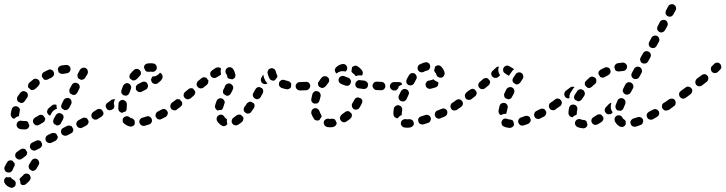

<svg xmlns="http://www.w3.org/2000/svg" viewBox="-58 -583 3466 917"><path d="M-5 266Q-7 264 -9 263Q-13 264 -16 264Q-22 264 -27 263Q-28 263 -28 263Q-29 263 -29 264Q-32 266 -35 269Q-37 272 -38 276Q-39 280 -38 284Q-38 288 -36 291Q-31 299 -24 305Q-18 309 -10 312Q-3 316 5 312Q13 309 16 302Q17 298 17 294Q18 290 16 286Q15 283 12 280Q9 277 5 275Q1 273 -2 270Q-3 268 -5 266ZM40 295Q40 295 40 295Q45 301 53 301Q61 301 66 296Q74 290 81 282Q83 280 85 277Q87 274 88 270Q89 266 88 262Q87 258 85 255Q83 252 80 249Q73 245 65 246Q56 248 52 255Q51 255 51 256Q46 261 41 265Q39 267 37 269Q36 271 35 274Q36 276 37 278Q40 286 40 295ZM12 206Q13 202 12 198Q12 197 11 196Q11 195 10 194Q5 190 1 184Q1 184 1 184Q-2 183 -6 183Q-9 182 -12 183Q-16 184 -19 186Q-22 189 -24 192Q-31 203 -36 214Q-39 222 -35 230Q-32 237 -24 240Q-20 241 -16 241Q-12 241 -9 240Q-5 238 -2 235Q0 232 2 229Q5 221 9 213Q12 210 12 206ZM95 233Q101 234 107 231Q113 228 116 223L127 204Q131 197 128 189Q126 181 119 177Q112 173 104 175Q96 178 92 185L81 203Q78 209 79 215Q80 222 84 226Q88 228 92 231Q94 232 95 233ZM68 158Q71 155 71 151Q72 149 72 147Q72 145 71 143Q69 139 67 136Q66 134 65 132Q60 127 53 127Q47 126 41 130Q31 136 23 143Q19 145 17 149Q15 152 15 156Q14 160 15 164Q16 168 19 171Q24 177 32 179Q40 180 47 175Q54 169 63 163Q66 161 68 158ZM122 87Q118 87 115 89Q105 94 96 98Q88 102 86 110Q83 118 87 125Q91 133 99 135Q107 138 114 134Q123 130 132 125Q138 122 141 116Q144 111 143 104Q142 101 140 98Q139 96 138 93Q136 91 134 90Q132 89 130 88Q126 87 122 87ZM215 81Q219 76 218 69Q216 67 215 64Q213 61 212 58Q211 56 209 55Q207 54 205 53Q201 51 197 52Q193 52 189 53L170 62Q167 64 164 67Q161 70 160 74Q159 77 159 81Q159 85 161 89Q164 96 172 99Q180 102 187 99L206 90Q212 87 215 81ZM287 50Q290 47 291 43Q292 41 292 38Q292 36 292 33Q290 31 289 29Q287 26 286 22Q282 18 275 17Q269 16 263 18L244 28Q237 31 234 39Q232 47 235 54Q239 62 247 64Q254 67 262 64L281 54Q284 53 287 50ZM71 33Q68 34 64 35Q59 35 55 35Q45 35 36 33Q32 31 29 29Q26 27 24 23Q22 20 21 16Q21 12 22 8Q23 4 25 1Q28 -2 31 -4Q35 -6 39 -7Q43 -7 47 -6Q50 -5 55 -5Q58 -5 60 -5Q65 -6 70 -4Q74 -2 77 2Q78 9 82 15Q82 15 82 16Q82 19 81 22Q79 25 77 28Q75 31 71 33ZM363 7Q366 1 365 -5Q363 -7 362 -10Q360 -13 359 -16Q357 -18 355 -19Q353 -20 351 -20Q347 -22 343 -21Q339 -21 336 -19L317 -9Q310 -5 307 3Q305 11 309 18Q311 22 314 24Q317 27 321 28Q325 29 329 29Q333 28 336 26L355 16Q360 13 363 7ZM217 16Q214 16 212 16Q210 14 207 12Q204 11 201 10Q197 5 196 -1Q195 -8 198 -14L208 -32Q210 -36 213 -38Q216 -41 220 -42Q224 -43 228 -43Q231 -42 235 -40Q242 -37 245 -29Q247 -21 243 -13L233 5Q233 7 232 8Q231 9 230 10Q228 12 226 13Q225 14 224 14Q223 15 222 15Q219 16 217 16ZM154 -3Q156 -6 157 -10Q158 -13 158 -15Q158 -18 157 -20Q155 -22 154 -23Q151 -27 149 -31Q144 -34 138 -35Q132 -35 127 -32Q119 -26 110 -22Q103 -18 100 -10Q98 -2 102 5Q103 8 107 11Q110 14 113 15Q117 16 121 16Q125 15 129 13Q138 8 148 2Q151 0 154 -3ZM432 -31Q435 -34 436 -38Q436 -41 436 -43Q436 -46 435 -48Q434 -50 432 -52Q430 -55 429 -58Q424 -62 417 -63Q411 -63 405 -60Q397 -54 388 -49Q381 -44 379 -36Q377 -28 381 -21Q383 -18 386 -16Q389 -13 393 -12Q397 -11 401 -12Q405 -12 408 -14Q418 -20 427 -26Q430 -28 432 -31ZM-2 -61Q-1 -65 1 -68Q4 -71 7 -73Q11 -75 15 -76Q19 -76 23 -75Q26 -74 29 -72Q33 -69 35 -66Q37 -62 37 -58Q37 -54 36 -50Q34 -41 33 -34Q33 -32 33 -31Q33 -30 32 -28Q26 -27 20 -24Q14 -20 10 -16Q2 -17 -2 -23Q-7 -29 -7 -37Q-6 -48 -2 -61ZM198 -55Q205 -61 213 -63Q213 -64 214 -64Q214 -64 214 -64Q211 -73 212 -81Q212 -81 212 -82Q212 -82 212 -82Q207 -84 200 -84Q194 -83 190 -79Q182 -72 174 -66Q168 -60 167 -52Q166 -44 172 -37Q174 -35 176 -33Q179 -32 182 -31L188 -43Q192 -50 198 -55ZM488 -74Q489 -82 484 -88Q482 -92 479 -94Q475 -96 471 -97Q468 -97 464 -97Q460 -96 457 -93H456Q449 -88 447 -80Q446 -72 451 -65Q453 -62 456 -59Q460 -57 464 -57Q467 -56 471 -57Q475 -58 478 -60L479 -61Q486 -65 488 -74ZM251 -57Q257 -56 263 -59Q269 -62 272 -67L282 -86Q284 -89 284 -93Q284 -97 283 -101Q282 -105 280 -108Q277 -111 274 -113Q266 -117 258 -114Q250 -112 246 -105L237 -86Q234 -80 234 -74Q235 -67 240 -63Q243 -62 246 -60Q248 -59 251 -57ZM23 -114Q24 -118 26 -122Q32 -131 39 -140Q42 -143 45 -145Q48 -147 52 -148Q56 -148 60 -147Q64 -146 67 -144Q74 -139 75 -131Q76 -122 71 -116Q65 -108 60 -100Q57 -95 52 -93Q47 -90 41 -91Q36 -95 29 -97Q27 -99 26 -101Q24 -104 24 -106Q23 -110 23 -114ZM273 -151Q273 -155 275 -159L285 -177Q289 -185 297 -187Q305 -189 312 -185Q316 -184 318 -181Q321 -177 322 -174Q323 -170 323 -166Q322 -162 320 -158L311 -140Q307 -134 302 -131Q296 -128 289 -130Q287 -131 284 -133Q281 -134 279 -135Q277 -137 276 -139Q274 -141 274 -143Q273 -147 273 -151ZM99 -202Q105 -208 113 -207Q122 -206 127 -200Q130 -197 131 -193Q132 -189 132 -185Q131 -181 129 -178Q127 -174 124 -171Q117 -165 110 -158Q107 -156 103 -154Q99 -153 95 -153Q93 -153 92 -153Q90 -154 88 -155Q85 -159 81 -162Q80 -163 78 -163Q75 -169 76 -176Q77 -183 82 -188Q90 -195 99 -202ZM146 -234Q148 -237 152 -239Q162 -244 172 -249Q179 -253 187 -250Q195 -247 198 -240Q202 -232 199 -224Q196 -217 189 -213Q180 -209 171 -204Q168 -202 164 -202Q160 -201 156 -202Q155 -203 153 -203Q151 -204 150 -205Q148 -210 144 -214Q143 -215 142 -216Q142 -219 142 -222Q142 -224 142 -227Q144 -231 146 -234ZM312 -224Q312 -228 314 -231L324 -250Q326 -253 330 -256Q333 -258 336 -259Q340 -260 344 -260Q348 -259 352 -258Q355 -256 358 -252Q360 -249 361 -246Q362 -242 362 -238Q361 -234 360 -230L349 -212Q346 -206 340 -204Q335 -201 328 -202Q326 -204 323 -205Q320 -207 317 -208Q316 -210 314 -212Q313 -214 313 -216Q311 -220 312 -224ZM257 -273Q261 -273 265 -272Q269 -271 272 -268Q275 -266 277 -262Q278 -259 279 -255Q279 -251 278 -247Q277 -243 274 -240Q271 -237 268 -235Q264 -233 260 -233Q251 -232 242 -230Q238 -230 234 -231Q230 -231 227 -234Q225 -235 224 -236Q223 -237 222 -238Q221 -244 219 -249Q218 -250 218 -251Q218 -258 223 -263Q227 -268 234 -270Q246 -272 257 -273Z M535 7Q528 2 528 -6Q527 -15 532 -21Q538 -27 546 -28Q554 -29 561 -23Q565 -19 572 -18Q577 -16 580 -13Q584 -10 585 -6Q585 1 586 7Q584 15 577 19Q569 23 562 21Q546 17 535 7ZM665 3Q669 -4 668 -11Q668 -12 667 -13Q665 -16 664 -20Q663 -22 661 -23Q659 -25 657 -26Q654 -27 650 -28Q646 -28 642 -27Q632 -23 623 -21Q615 -19 610 -12Q606 -5 608 3Q609 7 612 10Q614 13 617 15Q621 18 625 18Q629 19 632 18Q643 15 655 11Q662 9 665 3ZM742 -36Q745 -42 743 -49Q742 -50 741 -51Q739 -54 737 -57Q735 -59 733 -60Q731 -61 729 -62Q725 -63 721 -63Q717 -62 714 -60Q704 -55 695 -50Q688 -46 686 -38Q683 -30 687 -23Q689 -20 692 -17Q695 -14 699 -13Q703 -12 707 -12Q710 -13 714 -15Q724 -20 734 -25Q740 -29 742 -36ZM507 -64V-66Q507 -76 508 -88Q508 -92 510 -95Q512 -99 515 -101Q518 -104 522 -105Q526 -106 530 -106Q534 -105 537 -103Q541 -101 543 -98Q546 -95 547 -91Q548 -88 548 -84Q547 -74 547 -66V-64Q547 -60 546 -57Q544 -53 541 -50Q534 -49 527 -45Q526 -45 525 -44Q518 -45 512 -51Q507 -56 507 -64ZM797 -74Q798 -82 793 -88Q791 -92 788 -94Q784 -96 780 -97Q777 -97 773 -97Q769 -96 766 -93L764 -92Q757 -88 756 -79Q754 -71 759 -64Q761 -61 765 -59Q768 -57 772 -56Q776 -56 780 -56Q784 -57 787 -60L788 -61Q795 -65 797 -74ZM490 -105Q491 -107 492 -108Q488 -110 483 -109Q478 -108 474 -106L457 -93Q453 -91 451 -88Q449 -85 448 -81Q448 -77 448 -73Q449 -69 452 -66Q456 -59 464 -57Q472 -56 479 -61L485 -64V-66Q485 -77 486 -90Q486 -98 490 -105ZM542 -126Q544 -126 546 -126Q548 -127 550 -128Q554 -130 556 -133Q559 -136 560 -139Q563 -149 567 -158Q570 -166 567 -173Q564 -181 557 -184Q553 -186 549 -186Q545 -186 541 -184Q538 -183 535 -180Q532 -177 530 -174Q526 -163 522 -152Q521 -148 521 -144Q521 -140 523 -137Q525 -134 527 -132Q529 -129 532 -128Q532 -128 532 -128Q537 -127 542 -126ZM591 -156Q592 -155 592 -154Q594 -151 597 -148Q600 -146 604 -144Q608 -143 612 -143Q616 -144 619 -145L638 -155Q645 -158 647 -165Q650 -171 649 -178Q649 -178 648 -178Q646 -182 644 -187Q639 -192 633 -193Q626 -194 620 -191L601 -181Q597 -179 595 -176Q592 -173 591 -170Q591 -167 591 -165Q591 -162 591 -159Q591 -157 591 -156ZM716 -207Q720 -214 718 -222Q716 -230 709 -234Q708 -234 708 -235Q707 -235 706 -236Q702 -229 695 -225Q688 -220 679 -218Q675 -218 671 -218Q668 -215 667 -212Q665 -209 664 -206Q663 -202 664 -198Q665 -194 667 -191Q669 -187 673 -185Q676 -183 680 -182Q684 -182 688 -182Q692 -183 695 -185Q702 -190 707 -195Q713 -200 716 -207ZM578 -199Q580 -199 582 -199Q586 -199 589 -201Q593 -203 596 -206Q602 -213 608 -219Q615 -225 615 -233Q616 -241 610 -247Q607 -250 604 -252Q600 -254 596 -254Q592 -254 588 -253Q585 -252 582 -249Q573 -241 565 -231Q560 -226 560 -218Q560 -210 566 -205Q571 -203 575 -199Q577 -199 578 -199ZM661 -281Q668 -281 675 -280Q683 -278 688 -271Q692 -264 691 -256Q689 -248 683 -244Q676 -239 668 -240Q664 -241 661 -241Q657 -241 652 -240Q648 -240 643 -241Q639 -243 636 -246Q636 -247 635 -249Q633 -254 630 -259Q629 -267 634 -273Q639 -279 647 -280Q654 -281 661 -281Z M1015 19Q1007 21 1000 16Q987 8 979 -5Q977 -8 977 -12Q976 -16 977 -20Q978 -24 980 -27Q982 -30 986 -32Q993 -37 1001 -35Q1009 -33 1013 -26Q1017 -20 1021 -17Q1023 -16 1024 -15Q1025 -14 1026 -13Q1025 -5 1026 2Q1027 6 1028 10Q1028 10 1028 10Q1027 10 1027 10Q1023 17 1015 19ZM1098 -1Q1103 -5 1104 -12Q1106 -19 1103 -25Q1102 -26 1101 -26Q1096 -30 1092 -35Q1091 -35 1090 -35Q1088 -36 1087 -36Q1083 -36 1079 -35Q1075 -34 1072 -32Q1066 -27 1060 -23Q1059 -22 1058 -21Q1051 -17 1049 -9Q1047 -1 1051 6Q1053 9 1056 12Q1059 14 1063 15Q1067 16 1071 16Q1075 15 1078 13Q1080 12 1082 11Q1090 6 1098 -1ZM1158 -78Q1158 -85 1154 -90Q1151 -91 1149 -92Q1145 -94 1142 -97Q1140 -97 1138 -97Q1136 -97 1134 -97Q1130 -96 1127 -94Q1124 -92 1121 -89Q1116 -80 1110 -73Q1105 -66 1106 -58Q1107 -49 1114 -45Q1117 -42 1121 -41Q1125 -40 1129 -41Q1133 -41 1136 -43Q1140 -45 1142 -49Q1148 -57 1154 -66Q1158 -72 1158 -78ZM969 -71Q968 -75 969 -78Q972 -90 977 -102Q978 -105 981 -108Q984 -111 988 -112Q991 -114 995 -114Q999 -114 1003 -112Q1010 -109 1014 -101Q1017 -94 1013 -86Q1010 -78 1008 -70Q1007 -66 1005 -63Q1003 -60 1000 -58Q994 -58 989 -57Q985 -57 982 -55Q979 -56 976 -59Q973 -61 972 -63Q970 -67 969 -71ZM812 -84Q813 -90 811 -96Q809 -99 806 -101Q804 -104 802 -107Q801 -108 799 -109Q797 -109 794 -109Q791 -110 787 -109Q783 -108 780 -105Q770 -97 765 -94Q758 -89 756 -81Q755 -73 759 -66Q762 -63 765 -60Q768 -58 772 -57Q776 -57 780 -57Q784 -58 787 -60Q793 -65 805 -74Q810 -78 812 -84ZM872 -133Q874 -137 875 -141Q875 -143 874 -145Q874 -147 873 -149Q871 -151 868 -154Q866 -157 865 -159Q863 -161 861 -161Q858 -162 856 -162Q852 -162 849 -161Q845 -160 842 -157L826 -144Q820 -139 819 -130Q818 -122 824 -116Q826 -113 830 -111Q833 -109 837 -109Q841 -108 845 -110Q849 -111 852 -113L868 -127Q871 -129 872 -133ZM1199 -150Q1199 -156 1194 -161Q1191 -162 1188 -164Q1185 -165 1182 -167Q1180 -168 1178 -167Q1176 -167 1174 -167Q1170 -165 1167 -163Q1164 -160 1162 -157Q1157 -147 1152 -139Q1148 -132 1150 -124Q1153 -116 1160 -112Q1163 -110 1167 -109Q1171 -109 1175 -110Q1179 -111 1182 -114Q1185 -116 1187 -120Q1192 -128 1197 -138Q1200 -144 1199 -150ZM1017 -172Q1020 -180 1028 -183Q1036 -186 1043 -183Q1047 -181 1050 -178Q1053 -175 1054 -172Q1056 -168 1056 -164Q1056 -160 1054 -156Q1050 -146 1044 -136Q1041 -130 1035 -127Q1029 -125 1023 -126Q1018 -130 1012 -133Q1011 -133 1011 -133Q1007 -138 1007 -144Q1006 -150 1009 -155Q1014 -163 1017 -172ZM1389 -157Q1395 -163 1395 -171Q1395 -175 1393 -179Q1392 -182 1389 -185Q1386 -188 1383 -189Q1379 -191 1375 -191H1374Q1366 -191 1360 -185Q1354 -179 1354 -171Q1354 -167 1356 -163Q1357 -160 1360 -157Q1363 -154 1367 -153Q1370 -151 1374 -151H1375Q1383 -151 1389 -157ZM1318 -157Q1314 -156 1310 -157Q1298 -159 1287 -163Q1284 -164 1281 -167Q1278 -169 1276 -173Q1274 -177 1274 -181Q1274 -185 1275 -188Q1276 -192 1279 -195Q1282 -198 1285 -200Q1289 -202 1293 -202Q1297 -202 1300 -201Q1308 -198 1318 -196Q1322 -195 1325 -193Q1328 -191 1331 -187Q1331 -186 1332 -185Q1333 -183 1333 -182Q1332 -177 1332 -171Q1332 -169 1332 -168Q1331 -165 1329 -163Q1327 -161 1325 -160Q1321 -158 1318 -157ZM936 -188Q938 -194 937 -200Q933 -203 931 -207Q929 -209 928 -211Q923 -214 916 -214Q910 -214 905 -210L889 -197Q882 -191 881 -183Q880 -175 886 -168Q891 -162 899 -161Q907 -160 914 -165L930 -178Q935 -182 936 -188ZM1189 -195Q1186 -203 1190 -211L1199 -227Q1202 -211 1209 -198Q1213 -190 1220 -185Q1220 -185 1220 -185Q1215 -182 1209 -181Q1204 -181 1198 -184Q1191 -187 1189 -195ZM1220 -233Q1219 -237 1220 -241Q1221 -245 1223 -248Q1225 -252 1229 -254Q1232 -256 1236 -257Q1240 -258 1244 -257Q1247 -256 1251 -254Q1254 -252 1256 -249Q1259 -245 1259 -241Q1261 -234 1264 -227Q1266 -224 1267 -221Q1267 -218 1266 -214Q1264 -212 1262 -209Q1258 -205 1255 -200Q1248 -196 1241 -199Q1233 -201 1229 -208Q1223 -220 1220 -233ZM1023 -229Q1018 -236 1019 -244Q1019 -252 1026 -257Q1032 -263 1040 -262Q1049 -261 1054 -255Q1063 -243 1066 -226Q1067 -222 1066 -218Q1065 -215 1063 -211Q1060 -209 1057 -207Q1055 -205 1051 -204Q1044 -206 1037 -207Q1036 -207 1035 -207Q1032 -209 1029 -212Q1027 -216 1027 -220Q1026 -226 1023 -229ZM981 -261Q977 -261 973 -259Q965 -254 955 -247Q948 -242 946 -234Q945 -226 949 -219Q954 -212 962 -211Q970 -209 977 -214Q986 -220 994 -224Q995 -225 996 -226Q997 -227 998 -228Q998 -229 998 -229Q995 -237 996 -246Q997 -251 998 -255Q996 -257 994 -259Q991 -260 988 -261Q985 -262 981 -261Z M1532 24Q1536 23 1539 21Q1543 20 1545 16Q1548 14 1549 10Q1550 7 1550 3Q1546 -3 1544 -9Q1541 -13 1537 -15Q1532 -16 1527 -16Q1523 -15 1519 -15Q1515 -15 1511 -16Q1503 -17 1496 -12Q1489 -7 1488 1Q1488 5 1489 9Q1490 13 1492 16Q1495 19 1498 21Q1502 23 1506 24Q1512 25 1519 25Q1526 25 1532 24ZM1621 -24Q1622 -27 1623 -31Q1623 -34 1622 -37Q1621 -41 1619 -43Q1614 -46 1610 -51Q1605 -53 1599 -52Q1594 -51 1589 -47Q1582 -41 1574 -36Q1571 -33 1569 -30Q1567 -27 1566 -23Q1565 -19 1566 -15Q1567 -11 1569 -8Q1574 -1 1582 1Q1590 2 1597 -3Q1607 -9 1616 -17Q1619 -20 1621 -24ZM1429 -40Q1428 -44 1429 -48Q1429 -52 1431 -56Q1433 -59 1436 -62Q1439 -64 1443 -66Q1446 -67 1450 -66Q1454 -66 1458 -64Q1461 -62 1464 -59Q1466 -56 1468 -52Q1470 -45 1474 -38Q1476 -35 1477 -32Q1478 -29 1478 -25Q1474 -21 1471 -16Q1469 -13 1468 -10Q1461 -6 1453 -8Q1445 -9 1441 -16Q1434 -27 1429 -40ZM1672 -96Q1673 -100 1672 -104Q1671 -107 1669 -110Q1667 -112 1664 -114Q1658 -115 1653 -118Q1647 -118 1642 -115Q1637 -112 1635 -107Q1630 -98 1625 -90Q1623 -86 1622 -83Q1622 -79 1623 -75Q1623 -71 1626 -68Q1628 -64 1631 -62Q1638 -58 1647 -60Q1655 -62 1659 -69Q1665 -78 1670 -89Q1672 -92 1672 -96ZM1434 -134Q1436 -138 1438 -141Q1441 -144 1444 -146Q1448 -148 1452 -148Q1456 -148 1459 -147Q1467 -145 1471 -137Q1475 -130 1473 -122Q1470 -113 1468 -103Q1467 -100 1465 -96Q1463 -93 1459 -91Q1458 -90 1457 -89Q1456 -89 1455 -88Q1453 -89 1452 -89Q1446 -89 1442 -88Q1435 -91 1431 -97Q1427 -104 1429 -111Q1431 -123 1434 -134ZM1419 -160Q1424 -166 1424 -174Q1423 -182 1417 -188Q1410 -193 1402 -192Q1389 -191 1375 -191Q1371 -191 1367 -189Q1364 -188 1361 -185Q1358 -182 1357 -179Q1355 -175 1355 -171Q1355 -163 1361 -157Q1367 -151 1375 -151Q1391 -151 1406 -152Q1414 -153 1419 -160ZM1840 -157Q1846 -163 1846 -171Q1846 -179 1840 -185Q1834 -191 1826 -191H1824Q1816 -191 1810 -185Q1804 -179 1804 -171Q1804 -163 1810 -157Q1816 -151 1824 -151H1826Q1834 -151 1840 -157ZM1770 -153Q1766 -152 1762 -152L1740 -153Q1732 -153 1727 -160Q1721 -166 1721 -174Q1722 -178 1723 -182Q1725 -185 1728 -188Q1731 -191 1734 -192Q1738 -193 1742 -193L1764 -192Q1770 -192 1775 -188Q1780 -184 1782 -177Q1782 -174 1782 -171Q1782 -169 1782 -166Q1781 -164 1780 -162Q1778 -159 1776 -157Q1773 -155 1770 -153ZM1656 -161Q1648 -162 1643 -168Q1638 -175 1639 -183Q1640 -187 1642 -191Q1644 -194 1647 -196Q1650 -199 1654 -200Q1658 -201 1662 -200Q1671 -199 1682 -198Q1686 -197 1690 -195Q1693 -193 1696 -190Q1697 -188 1698 -186Q1699 -184 1700 -182Q1699 -178 1699 -175Q1699 -173 1699 -171Q1697 -165 1691 -161Q1685 -157 1678 -158Q1667 -159 1656 -161ZM1461 -187Q1462 -191 1465 -194Q1471 -204 1479 -213Q1485 -219 1493 -219Q1501 -220 1507 -214Q1514 -209 1514 -201Q1515 -193 1509 -186Q1503 -179 1497 -171Q1495 -168 1491 -166Q1488 -164 1484 -163Q1483 -163 1481 -163Q1479 -163 1478 -163Q1473 -166 1467 -168Q1465 -170 1463 -173Q1462 -176 1461 -179Q1460 -183 1461 -187ZM1570 -183Q1563 -186 1560 -194Q1557 -202 1561 -209Q1564 -217 1572 -219Q1580 -222 1587 -219Q1595 -215 1605 -212Q1611 -210 1614 -205Q1618 -201 1619 -194Q1617 -191 1617 -186Q1617 -185 1616 -184Q1613 -177 1606 -174Q1600 -172 1593 -174Q1580 -178 1570 -183ZM1628 -233Q1625 -235 1623 -237Q1621 -240 1620 -243Q1622 -247 1622 -252Q1623 -256 1623 -260Q1623 -260 1623 -261Q1623 -261 1623 -261Q1625 -264 1629 -266Q1632 -268 1636 -269Q1640 -270 1644 -269Q1648 -268 1651 -266Q1662 -258 1671 -247Q1675 -241 1675 -234Q1675 -227 1670 -222Q1667 -222 1665 -223Q1657 -224 1649 -222Q1645 -221 1642 -219Q1641 -220 1640 -221Q1640 -222 1639 -222Q1634 -229 1628 -233ZM1543 -241Q1541 -244 1541 -248Q1542 -252 1543 -256Q1545 -260 1548 -262Q1558 -273 1576 -277Q1580 -278 1583 -277Q1587 -277 1591 -275Q1594 -273 1597 -269Q1599 -266 1600 -262Q1601 -256 1599 -250Q1597 -245 1592 -241Q1587 -243 1582 -243Q1573 -244 1565 -241Q1556 -238 1550 -232Q1549 -232 1548 -233Q1548 -234 1547 -234Q1544 -237 1543 -241Z M1908 23Q1905 25 1901 26Q1894 27 1888 27Q1880 27 1873 26Q1865 24 1860 17Q1855 11 1857 3Q1858 -6 1865 -10Q1872 -15 1880 -14Q1884 -13 1888 -13Q1891 -13 1896 -14Q1900 -14 1903 -13Q1907 -12 1911 -10Q1913 -8 1914 -6Q1916 -4 1917 -1Q1917 1 1918 4Q1918 4 1918 4Q1919 8 1918 12Q1917 15 1914 18Q1912 21 1908 23ZM1997 -5Q2001 -12 2000 -19Q1999 -20 1999 -20Q1998 -22 1998 -24Q1994 -31 1988 -33Q1981 -36 1974 -34Q1963 -31 1953 -27Q1949 -26 1946 -24Q1943 -21 1941 -18Q1939 -14 1939 -10Q1939 -6 1940 -3Q1942 5 1949 9Q1957 13 1965 11Q1975 8 1986 4Q1994 2 1997 -5ZM2077 -37Q2080 -45 2078 -52Q2076 -55 2075 -58Q2070 -63 2064 -65Q2057 -66 2051 -63Q2041 -59 2031 -55Q2023 -52 2020 -44Q2017 -36 2020 -29Q2022 -25 2024 -22Q2027 -19 2031 -18Q2034 -16 2038 -16Q2042 -16 2046 -18Q2057 -22 2067 -27Q2074 -30 2077 -37ZM1823 -30Q1821 -34 1821 -38Q1821 -40 1821 -42Q1821 -53 1823 -65Q1825 -73 1832 -77Q1839 -82 1847 -80Q1851 -79 1854 -77Q1858 -75 1860 -71Q1862 -68 1863 -64Q1863 -60 1863 -56Q1861 -49 1861 -42Q1861 -41 1861 -39Q1861 -38 1861 -36Q1861 -35 1860 -33Q1856 -32 1852 -29Q1846 -25 1842 -18Q1838 -18 1834 -20Q1830 -21 1827 -24Q1824 -26 1823 -30ZM2133 -66Q2135 -70 2136 -74Q2136 -78 2135 -82Q2135 -85 2132 -89Q2130 -92 2127 -94Q2123 -96 2119 -97Q2115 -97 2111 -96Q2108 -96 2104 -93Q2103 -92 2102 -92Q2095 -87 2094 -79Q2092 -71 2097 -64Q2099 -60 2102 -58Q2106 -56 2110 -55Q2114 -55 2118 -56Q2121 -56 2125 -59Q2126 -60 2128 -61Q2131 -63 2133 -66ZM1847 -127 1857 -147Q1859 -151 1862 -153Q1865 -156 1868 -157Q1872 -159 1876 -158Q1880 -158 1884 -156Q1891 -153 1894 -145Q1897 -137 1893 -130L1884 -110Q1881 -104 1874 -100Q1868 -97 1862 -99Q1858 -100 1855 -101Q1849 -105 1846 -113Q1844 -120 1847 -127ZM1846 -170Q1853 -176 1861 -178Q1862 -179 1862 -179Q1862 -180 1862 -180Q1861 -184 1860 -187Q1857 -189 1854 -190Q1851 -191 1848 -191H1826Q1818 -191 1812 -185Q1806 -179 1806 -171Q1806 -167 1808 -163Q1809 -160 1812 -157Q1815 -154 1818 -153Q1822 -151 1826 -151H1834L1837 -157Q1840 -164 1846 -170ZM2034 -176Q2037 -183 2035 -191Q2029 -192 2023 -196Q2017 -199 2013 -204Q2012 -204 2011 -204Q2010 -203 2009 -203Q2001 -200 1991 -198Q1982 -197 1978 -190Q1973 -183 1975 -175Q1976 -171 1978 -167Q1980 -164 1983 -162Q1987 -160 1991 -159Q1994 -158 1998 -159Q2012 -162 2023 -166Q2030 -168 2034 -176ZM1896 -176Q1899 -175 1902 -175Q1905 -175 1909 -176Q1912 -177 1915 -180Q1918 -182 1920 -186Q1924 -195 1929 -203Q1932 -206 1932 -210Q1933 -214 1932 -218Q1931 -222 1929 -225Q1927 -228 1924 -231Q1917 -235 1909 -234Q1901 -232 1896 -225Q1889 -214 1884 -204V-203Q1881 -196 1883 -189Q1885 -182 1891 -178Q1892 -177 1893 -177Q1895 -176 1896 -176ZM2049 -265Q2043 -271 2035 -271Q2027 -271 2021 -265Q2020 -265 2020 -265Q2020 -264 2019 -264Q2019 -262 2019 -260Q2018 -253 2015 -247Q2016 -244 2017 -242Q2018 -239 2020 -237Q2025 -233 2026 -227Q2028 -219 2035 -215Q2042 -211 2050 -212Q2058 -214 2062 -221Q2067 -228 2065 -237Q2063 -245 2059 -252Q2055 -259 2049 -265ZM1949 -239Q1950 -239 1951 -238Q1955 -237 1959 -238Q1963 -238 1966 -240Q1974 -245 1982 -246Q1990 -248 1994 -255Q1998 -263 1996 -271Q1995 -274 1993 -278Q1991 -281 1987 -283Q1984 -285 1980 -286Q1976 -286 1972 -285Q1959 -282 1946 -275Q1939 -271 1937 -263Q1935 -255 1939 -247Q1939 -247 1939 -247Q1939 -247 1939 -247Q1943 -244 1946 -240Q1947 -240 1949 -239Z M2348 21Q2345 20 2342 17Q2339 14 2338 10Q2337 6 2337 2Q2337 -2 2339 -5Q2342 -13 2350 -16Q2358 -18 2365 -15Q2370 -13 2378 -12Q2382 -12 2386 -10Q2390 -9 2392 -6Q2393 -5 2393 -4Q2394 -3 2394 -2Q2395 4 2397 10Q2397 11 2397 11Q2396 19 2390 23Q2384 28 2376 28Q2360 27 2348 21ZM2474 0Q2477 -5 2477 -12Q2476 -14 2475 -16Q2473 -20 2472 -24Q2470 -25 2469 -26Q2467 -28 2465 -28Q2461 -30 2457 -30Q2453 -30 2450 -29Q2440 -25 2431 -22Q2423 -20 2419 -12Q2415 -5 2418 3Q2419 7 2422 10Q2424 13 2428 15Q2431 17 2435 17Q2439 17 2443 16Q2453 13 2464 9Q2470 6 2474 0ZM2547 -32Q2549 -35 2550 -39Q2551 -41 2551 -44Q2551 -47 2551 -49Q2550 -50 2549 -52Q2546 -56 2544 -60Q2539 -64 2533 -64Q2527 -65 2522 -62Q2513 -57 2504 -53Q2496 -49 2494 -41Q2491 -33 2495 -26Q2498 -18 2506 -16Q2514 -13 2522 -17Q2531 -22 2541 -27Q2544 -29 2547 -32ZM2328 -77Q2330 -85 2337 -89Q2345 -93 2353 -91Q2361 -89 2365 -81Q2369 -74 2366 -66Q2364 -57 2362 -48Q2362 -45 2361 -43Q2360 -41 2358 -39Q2350 -40 2342 -37Q2338 -35 2334 -33Q2328 -36 2325 -42Q2322 -48 2323 -55Q2325 -65 2328 -77ZM2601 -66Q2603 -70 2604 -74Q2604 -78 2603 -82Q2603 -85 2600 -89Q2595 -95 2587 -97Q2579 -98 2572 -93Q2568 -90 2566 -87Q2564 -84 2564 -80Q2563 -76 2564 -72Q2565 -68 2567 -65Q2572 -58 2580 -57Q2588 -55 2595 -60L2596 -61Q2599 -63 2601 -66ZM2152 -83Q2154 -89 2152 -96Q2150 -97 2149 -100Q2146 -102 2145 -105Q2139 -109 2133 -109Q2127 -109 2121 -105Q2112 -99 2105 -93Q2101 -91 2099 -88Q2097 -84 2096 -81Q2096 -77 2096 -73Q2097 -69 2100 -66Q2104 -59 2112 -57Q2121 -56 2127 -61Q2136 -66 2145 -73Q2150 -77 2152 -83ZM2218 -133Q2220 -140 2217 -146Q2215 -148 2214 -150Q2211 -152 2210 -155Q2204 -159 2198 -159Q2192 -158 2186 -154L2170 -142Q2167 -139 2165 -136Q2163 -132 2162 -128Q2162 -124 2163 -120Q2164 -117 2166 -113Q2171 -107 2180 -106Q2188 -105 2194 -110L2211 -123Q2216 -127 2218 -133ZM2361 -157Q2365 -164 2373 -166Q2381 -169 2388 -165Q2396 -161 2398 -153Q2400 -145 2397 -138Q2392 -129 2387 -120Q2386 -116 2383 -114Q2380 -111 2376 -110Q2374 -109 2372 -109Q2370 -108 2368 -109Q2364 -111 2359 -113Q2358 -113 2357 -113Q2351 -118 2350 -124Q2348 -131 2351 -137Q2356 -147 2361 -157ZM2282 -186Q2284 -192 2281 -198Q2279 -200 2277 -202Q2275 -205 2273 -208Q2267 -211 2261 -210Q2255 -210 2250 -206L2234 -192Q2230 -190 2229 -186Q2227 -183 2226 -179Q2226 -175 2227 -171Q2228 -167 2231 -164Q2234 -161 2237 -159Q2241 -157 2245 -157Q2249 -157 2252 -158Q2256 -159 2259 -162L2275 -175Q2280 -179 2282 -186ZM2390 -204Q2391 -207 2393 -211Q2399 -220 2405 -229Q2410 -236 2418 -237Q2426 -239 2433 -234Q2440 -229 2441 -221Q2443 -213 2438 -206Q2432 -198 2427 -189Q2423 -184 2417 -181Q2412 -179 2406 -180Q2402 -183 2399 -185Q2397 -186 2395 -187Q2393 -189 2392 -191Q2391 -193 2390 -196Q2389 -200 2390 -204ZM2308 -211Q2299 -211 2294 -217Q2288 -223 2288 -232Q2289 -240 2295 -245Q2303 -253 2310 -259Q2313 -262 2316 -264Q2320 -265 2324 -265Q2324 -265 2324 -265Q2325 -265 2325 -265Q2324 -264 2324 -262Q2321 -254 2322 -245Q2323 -237 2327 -229Q2329 -226 2331 -224Q2326 -220 2322 -216Q2316 -210 2308 -211ZM2397 -252Q2396 -254 2394 -255Q2392 -256 2391 -257Q2383 -261 2377 -265Q2374 -268 2370 -269Q2366 -270 2362 -270Q2358 -269 2355 -267Q2351 -265 2349 -262Q2344 -256 2345 -248Q2345 -239 2352 -234Q2361 -227 2373 -221Q2374 -222 2374 -223Q2380 -233 2387 -242Q2391 -248 2397 -252Z M2700 24Q2696 22 2694 19Q2691 16 2689 12Q2688 9 2688 5Q2688 1 2690 -3Q2693 -10 2701 -13Q2709 -16 2716 -13Q2722 -10 2729 -10Q2733 -10 2736 -9Q2740 -7 2743 -4Q2743 -4 2743 -3Q2744 -3 2744 -3Q2744 -2 2744 -1Q2745 6 2748 12Q2747 20 2741 25Q2736 30 2728 30Q2713 29 2700 24ZM2924 19Q2921 21 2918 23Q2914 24 2910 23Q2906 23 2902 21Q2894 17 2888 10Q2882 4 2878 -5Q2877 -8 2877 -12Q2877 -16 2878 -20Q2880 -24 2882 -26Q2885 -29 2889 -31Q2896 -34 2904 -31Q2912 -28 2915 -21Q2916 -18 2917 -17Q2919 -15 2921 -14Q2924 -12 2927 -9Q2929 -7 2931 -3Q2930 -2 2930 -1Q2930 4 2931 9Q2931 10 2930 11Q2930 12 2929 13Q2928 16 2924 19ZM3008 10Q3011 7 3012 3Q3014 0 3014 -4Q3014 -8 3013 -12Q3013 -12 3013 -12Q3013 -12 3013 -12Q3012 -13 3012 -14Q3008 -21 3001 -23Q2994 -26 2987 -23Q2976 -19 2967 -17Q2959 -14 2955 -7Q2951 0 2954 8Q2955 12 2957 15Q2960 18 2963 20Q2967 22 2971 22Q2975 23 2978 22Q2989 19 3001 14Q3005 13 3008 10ZM2821 -7Q2823 -10 2824 -14Q2824 -16 2824 -19Q2824 -22 2823 -25Q2822 -26 2820 -27Q2817 -30 2814 -35Q2809 -38 2803 -37Q2798 -37 2793 -34Q2785 -28 2777 -24Q2770 -20 2767 -12Q2765 -4 2769 3Q2771 7 2774 9Q2777 12 2781 13Q2785 14 2789 13Q2792 13 2796 11Q2806 6 2815 -1Q2819 -3 2821 -7ZM3086 -30Q3088 -33 3090 -37Q3091 -41 3090 -44Q3090 -48 3088 -52Q3087 -53 3086 -54Q3082 -60 3074 -62Q3067 -63 3060 -59Q3051 -54 3041 -49Q3038 -47 3035 -44Q3033 -41 3031 -37Q3030 -33 3031 -29Q3031 -25 3033 -22Q3037 -14 3045 -12Q3053 -10 3060 -13Q3070 -19 3080 -25Q3084 -27 3086 -30ZM2657 -45Q2657 -56 2660 -68Q2662 -77 2669 -81Q2676 -85 2684 -83Q2692 -82 2697 -74Q2701 -67 2699 -59Q2697 -51 2697 -45Q2697 -44 2697 -44Q2697 -41 2697 -39Q2696 -37 2695 -35Q2694 -35 2693 -34Q2685 -31 2678 -25Q2678 -24 2677 -23Q2669 -23 2663 -29Q2657 -35 2657 -43Q2657 -44 2657 -45ZM2858 -38Q2854 -37 2850 -37Q2846 -37 2843 -38Q2839 -40 2836 -43Q2830 -49 2830 -57Q2830 -65 2836 -71Q2843 -78 2850 -86Q2852 -88 2856 -90Q2859 -92 2863 -92Q2862 -90 2861 -88Q2859 -80 2859 -72Q2859 -63 2863 -55Q2865 -51 2868 -47Q2866 -45 2865 -43Q2862 -40 2858 -38ZM2891 -102Q2894 -110 2902 -113Q2910 -116 2917 -113Q2925 -109 2928 -102Q2931 -94 2928 -86Q2923 -76 2920 -67Q2919 -63 2916 -60Q2913 -57 2910 -55Q2909 -55 2908 -55Q2907 -54 2906 -54Q2901 -55 2895 -55Q2894 -55 2893 -55Q2886 -58 2883 -65Q2880 -73 2882 -80Q2886 -90 2891 -102ZM3143 -66Q3145 -69 3146 -73Q3146 -77 3146 -81Q3145 -85 3142 -88Q3138 -95 3130 -97Q3121 -98 3115 -93L3112 -92Q3109 -89 3106 -86Q3104 -83 3104 -79Q3103 -75 3104 -71Q3104 -67 3107 -64Q3111 -57 3120 -55Q3128 -54 3135 -59L3137 -61Q3141 -63 3143 -66ZM2625 -90Q2626 -98 2621 -104Q2618 -108 2615 -110Q2611 -112 2607 -112Q2603 -113 2600 -112Q2596 -111 2593 -108Q2581 -99 2573 -93Q2566 -89 2564 -81Q2563 -73 2568 -66Q2570 -62 2573 -60Q2576 -58 2580 -57Q2584 -57 2588 -57Q2592 -58 2595 -61Q2605 -67 2617 -76Q2624 -81 2625 -90ZM2684 -123Q2685 -127 2687 -130Q2693 -139 2699 -148Q2701 -152 2705 -154Q2708 -156 2712 -157Q2716 -157 2720 -156Q2724 -155 2727 -153Q2730 -151 2732 -147Q2734 -144 2735 -140Q2736 -136 2735 -132Q2734 -128 2732 -125Q2726 -117 2721 -109Q2718 -104 2713 -102Q2708 -99 2703 -99Q2697 -103 2690 -105Q2688 -107 2686 -110Q2685 -112 2684 -115Q2683 -119 2684 -123ZM2686 -167Q2680 -170 2675 -169Q2669 -168 2665 -165L2644 -149Q2638 -144 2637 -136Q2636 -127 2641 -121Q2644 -116 2650 -114Q2656 -112 2662 -114Q2661 -120 2662 -127Q2663 -135 2668 -142Q2674 -152 2681 -162Q2683 -165 2686 -167ZM2919 -160 2929 -180Q2931 -183 2934 -186Q2937 -188 2941 -190Q2945 -191 2949 -190Q2953 -190 2956 -188Q2964 -184 2966 -176Q2969 -169 2965 -161L2954 -141Q2952 -138 2949 -135Q2946 -133 2942 -132Q2939 -130 2936 -131Q2932 -131 2929 -132Q2928 -133 2927 -133Q2920 -137 2917 -145Q2915 -153 2919 -160ZM2748 -164Q2753 -162 2759 -163Q2765 -165 2769 -169Q2776 -176 2784 -182Q2790 -187 2790 -196Q2791 -204 2786 -210Q2780 -216 2772 -217Q2764 -218 2757 -212Q2749 -205 2741 -197Q2736 -193 2735 -186Q2734 -179 2738 -173Q2739 -172 2740 -171Q2744 -168 2748 -164ZM2960 -235 2971 -255Q2975 -262 2983 -264Q2991 -266 2998 -262Q3005 -258 3007 -250Q3010 -242 3006 -235L2995 -215Q2991 -208 2983 -206Q2975 -204 2968 -207Q2968 -208 2967 -208Q2960 -212 2958 -220Q2956 -228 2960 -235ZM2830 -260Q2833 -262 2837 -262Q2841 -262 2845 -261Q2849 -260 2852 -257Q2855 -254 2856 -251Q2860 -243 2857 -235Q2854 -228 2847 -224Q2838 -220 2830 -215Q2825 -212 2819 -212Q2813 -213 2808 -216Q2806 -221 2803 -225Q2802 -226 2801 -227Q2799 -234 2801 -240Q2804 -246 2810 -250Q2820 -255 2830 -260ZM2915 -284Q2923 -285 2930 -279Q2936 -274 2937 -266Q2937 -257 2932 -251Q2927 -245 2918 -244Q2909 -243 2900 -242Q2894 -241 2889 -243Q2884 -244 2880 -249Q2879 -255 2877 -260Q2876 -261 2876 -262Q2876 -269 2881 -274Q2885 -280 2892 -281Q2904 -283 2915 -284ZM3002 -309 3013 -328Q3017 -336 3025 -338Q3033 -340 3040 -336Q3048 -332 3050 -324Q3052 -316 3048 -309L3037 -289Q3033 -282 3025 -280Q3017 -278 3010 -281Q3010 -282 3009 -282Q3009 -282 3008 -282Q3002 -286 3000 -294Q2998 -302 3002 -309ZM3043 -383 3053 -402Q3057 -410 3065 -412Q3073 -415 3081 -411Q3088 -407 3090 -399Q3093 -391 3089 -384L3078 -364Q3074 -357 3067 -354Q3059 -352 3052 -355Q3052 -355 3052 -355Q3051 -356 3050 -356Q3043 -360 3041 -368Q3039 -376 3043 -383ZM3081 -450Q3081 -454 3083 -458L3086 -463L3093 -477Q3097 -485 3105 -487Q3113 -490 3121 -486Q3128 -482 3130 -474Q3133 -466 3129 -459L3121 -444L3118 -439Q3116 -435 3113 -433Q3110 -430 3106 -429Q3103 -428 3099 -428Q3095 -428 3092 -430Q3092 -430 3091 -431Q3091 -431 3090 -431Q3087 -433 3085 -436Q3082 -439 3081 -442Q3080 -446 3081 -450ZM3121 -525Q3121 -529 3123 -533L3133 -552Q3137 -560 3145 -562Q3153 -565 3160 -561Q3168 -557 3170 -549Q3173 -541 3169 -534L3158 -514Q3154 -507 3147 -504Q3139 -502 3132 -505Q3132 -505 3131 -506Q3131 -506 3130 -506Q3127 -508 3125 -511Q3122 -514 3121 -517Q3120 -521 3121 -525Z M3169 -89Q3170 -97 3166 -104Q3161 -111 3153 -112Q3145 -113 3138 -109L3114 -92Q3111 -90 3109 -86Q3107 -83 3106 -79Q3106 -75 3107 -71Q3107 -67 3110 -64Q3114 -57 3123 -56Q3131 -55 3138 -59L3161 -76Q3168 -81 3169 -89ZM3245 -139Q3247 -142 3248 -146Q3249 -150 3248 -154Q3247 -158 3244 -161Q3242 -164 3239 -166Q3235 -168 3231 -169Q3227 -170 3223 -169Q3220 -168 3216 -165L3193 -148Q3190 -146 3188 -143Q3186 -139 3185 -135Q3185 -131 3186 -127Q3187 -124 3189 -120Q3194 -114 3202 -112Q3210 -111 3217 -116L3240 -133Q3243 -135 3245 -139ZM3325 -207Q3326 -215 3321 -221Q3315 -228 3307 -229Q3299 -229 3293 -224Q3282 -216 3270 -207Q3264 -201 3263 -193Q3262 -185 3267 -178Q3272 -172 3280 -171Q3289 -170 3295 -175Q3307 -184 3318 -193Q3324 -198 3325 -207ZM3386 -256Q3387 -260 3387 -264Q3387 -268 3385 -272Q3384 -275 3381 -278Q3378 -281 3375 -283Q3371 -284 3367 -284Q3363 -284 3359 -282Q3356 -281 3353 -278Q3348 -273 3343 -268Q3337 -263 3337 -254Q3337 -246 3342 -240Q3348 -234 3356 -234Q3365 -234 3371 -240Q3376 -245 3381 -250Q3384 -253 3386 -256Z"/></svg>

Font: FRB American Cursive Dashed
Style: Bold Italic
Weight: 700
Italic angle: -25°
Version: Version 2.0;Modular Font Editor K font №1